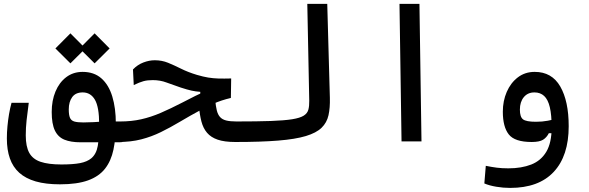

<svg xmlns="http://www.w3.org/2000/svg" viewBox="-20 -713 2970 968"><path d="M282.2 216.3Q210.9 216.3 160.2 201.7Q109.4 187 77.1 158Q44.9 128.9 29.8 85.7Q14.6 42.5 14.6 -14.6Q14.6 -45.9 17.6 -76.9Q20.5 -107.9 25.6 -137.9Q30.8 -168 38.1 -194.8H125Q118.2 -144 114 -106.2Q109.9 -68.4 109.9 -30.3Q109.9 25.4 127.4 57.4Q145 89.4 184.6 102.8Q224.1 116.2 289.6 116.2Q347.7 116.2 383.5 109.4Q419.4 102.5 440.4 85Q465.8 63.5 472.9 22.5Q480 -18.6 480 -86.4Q480 -173.3 458.5 -210.2Q437 -247.1 397 -247.1Q361.3 -247.1 344 -223.4Q326.7 -199.7 326.7 -161.1Q326.7 -133.3 332.8 -119.1Q338.9 -105 355 -100.3Q371.1 -95.7 400.4 -95.7Q426.3 -95.7 452.6 -97.2Q479 -98.6 504.4 -100.6H585.9Q610.4 -100.6 618.9 -89.1Q627.4 -77.6 627.4 -50.3Q627.4 -21 618.4 -8.3Q609.4 4.4 580.6 4.4H386.7Q336.9 4.4 304.7 -8.8Q272.5 -22 256.6 -55.2Q240.7 -88.4 240.7 -148.4Q240.7 -206.1 259.8 -251.7Q278.8 -297.4 314 -324Q349.1 -350.6 396.5 -350.6Q454.1 -350.6 491.2 -317.9Q528.3 -285.2 546.1 -226.6Q564 -168 564 -90.3Q564 -15.6 552 41.5Q540 98.6 509.3 137.7Q478.5 176.8 423.6 196.5Q368.7 216.3 282.2 216.3ZM457 -393.6 381.3 -468.8 457 -544.9 532.7 -468.8ZM335 -393.6 259.3 -468.8 335 -544.9 410.6 -468.8Z M1166 2.9Q1111.8 2.9 1077.6 -8.8Q1043.5 -20.5 1023.9 -43.5Q1004.4 -66.4 995.6 -100.1Q986.8 -133.8 982.9 -177.7L1064.9 -209.5Q1067.9 -177.7 1073 -156.7Q1078.1 -135.7 1089.1 -123.3Q1100.1 -110.8 1119.9 -105.7Q1139.6 -100.6 1171.9 -100.6Q1184.6 -100.6 1192.6 -98.1Q1200.7 -95.7 1204.6 -88.4Q1208.5 -81.1 1208.5 -65.9Q1208.5 -24.4 1196 -10.7Q1183.6 2.9 1166 2.9ZM576.2 2.9Q564.5 2.9 558.1 -9.3Q551.8 -21.5 551.8 -51.3Q551.8 -74.7 560.5 -87.6Q569.3 -100.6 585.9 -100.6Q642.6 -100.6 691.7 -111.6Q740.7 -122.6 790.5 -144Q840.3 -165.5 898.9 -195.8Q938.5 -216.3 963.9 -229Q989.3 -241.7 1013.4 -251Q1037.6 -260.3 1072.8 -270.5L1074.2 -237.8L989.7 -231.9V-250Q966.8 -251.5 945.8 -256.1Q924.8 -260.7 891.6 -271.5Q852.1 -284.7 819.8 -296.9Q787.6 -309.1 750 -309.1Q723.1 -309.1 703.4 -303.7Q683.6 -298.3 654.3 -284.2L650.4 -362.8Q673.3 -386.7 702.6 -397.9Q731.9 -409.2 760.3 -409.2Q796.4 -409.2 827.4 -396.5Q858.4 -383.8 893.1 -366.5Q927.7 -349.1 973.1 -335.4Q1004.4 -326.2 1029.8 -322Q1055.2 -317.9 1082.3 -317.1Q1109.4 -316.4 1145.5 -317.4L1144 -219.2Q1119.6 -213.4 1098.6 -206.5Q1077.6 -199.7 1053.5 -189.2Q1029.3 -178.7 995.1 -160.2Q936 -128.4 887 -99.1Q837.9 -69.8 791 -46.9Q744.1 -23.9 692.4 -10.5Q640.6 2.9 576.2 2.9Z M1166 2.9Q1151.9 2.9 1144.8 -11Q1137.7 -24.9 1137.7 -51.3Q1137.7 -80.1 1147.5 -90.3Q1157.2 -100.6 1171.9 -100.6Q1276.9 -100.6 1345.2 -103Q1413.6 -105.5 1453.1 -111.8Q1492.7 -118.2 1511.2 -129.9Q1529.8 -141.6 1534.7 -160.2Q1539.6 -178.7 1539.1 -205.1L1529.3 -693.4H1629.9L1643.1 -219.7Q1644.5 -169.4 1636.2 -132.1Q1627.9 -94.7 1601.3 -68.8Q1574.7 -43 1522 -27.1Q1469.2 -11.2 1382.3 -4.2Q1295.4 2.9 1166 2.9Z M2004.4 0 1994.1 -693.4H2094.7L2105 0Z M2551.8 234.4Q2517.1 234.4 2482.2 228.5Q2447.3 222.7 2421.9 211.9L2429.2 123Q2458 128.9 2484.1 132.3Q2510.3 135.7 2543 135.7Q2609.4 135.7 2658.4 116.5Q2707.5 97.2 2734.4 52Q2761.2 6.8 2761.2 -70.3Q2761.2 -133.8 2752 -172.6Q2742.7 -211.4 2723.4 -229.2Q2704.1 -247.1 2674.3 -247.1Q2640.6 -247.1 2620.8 -223.1Q2601.1 -199.2 2601.1 -160.2Q2601.1 -123.5 2616.9 -111.3Q2632.8 -99.1 2682.1 -99.1Q2713.9 -99.1 2741 -104.2Q2768.1 -109.4 2806.6 -119.1L2801.8 -41.5H2747.1Q2736.3 -20 2718 -8.5Q2699.7 2.9 2660.6 2.9Q2575.2 2.9 2545.2 -35.2Q2515.1 -73.2 2515.1 -149.9Q2515.1 -204.1 2534.9 -249.8Q2554.7 -295.4 2590.8 -323Q2627 -350.6 2675.8 -350.6Q2762.2 -350.6 2804.7 -276.9Q2847.2 -203.1 2847.2 -76.7Q2847.2 72.8 2771.7 153.6Q2696.3 234.4 2551.8 234.4Z"/></svg>

Font: Cascadia Code
Style: Regular
Weight: 400
Monospace: yes
Designer: Aaron Bell
Foundry: Saja Typeworks
Version: Version 2106.017